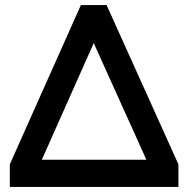

<svg xmlns="http://www.w3.org/2000/svg" viewBox="-20 -742 759 762"><path d="M352 -571 561 -108H146ZM688 0V-90L403 -722H301L19 -90V0Z"/></svg>

Font: Perun Medium
Style: Regular
Weight: 500
Foundry: Copyright (c) Stefan Peev, Context Ltd, 2016
Version: Version 1.089